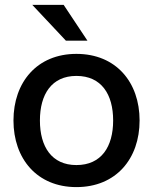

<svg xmlns="http://www.w3.org/2000/svg" viewBox="-20 -752 625 784"><path d="M292 12C454 12 550 -104 550 -260C550 -416 454 -532 292 -532C131 -532 35 -416 35 -260C35 -104 131 12 292 12ZM292 -78C191 -78 143 -153 143 -260C143 -367 191 -442 292 -442C394 -442 442 -367 442 -260C442 -153 394 -78 292 -78ZM337 -586 240 -732H112L249 -586Z"/></svg>

Font: Aspekta 500
Style: Regular
Weight: 500
Designer: Ivo Dolenc
Version: Version 2.100